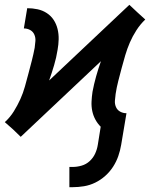

<svg xmlns="http://www.w3.org/2000/svg" viewBox="-25 -554 645 797"><path d="M263 223V139H277Q295 139 314 133.5Q333 128 347.5 114.5Q362 101 370 83.5Q378 66 381 47L393 -28Q380 -41 371 -57.5Q362 -74 358 -93Q354 -112 355 -132.5Q356 -153 359 -173Q365 -205 374 -237Q383 -269 394 -300L61 14L29 -17L-5 -47Q17 -67 32.5 -92Q48 -117 59.5 -142.5Q71 -168 78.5 -195Q86 -222 93 -248.5Q100 -275 107 -302Q114 -329 119 -356Q121 -370 122 -384Q123 -398 117.5 -410.5Q112 -423 100 -429.5Q88 -436 74 -436L88 -520Q110 -520 131 -515.5Q152 -511 169.5 -499.5Q187 -488 198 -471Q209 -454 214 -433.5Q219 -413 218.5 -391Q218 -369 214 -347Q209 -315 199.5 -283Q190 -251 179 -220L512 -534L545 -503L578 -473Q557 -453 541 -428Q525 -403 514 -377.5Q503 -352 495 -325Q487 -298 480 -271.5Q473 -245 466 -218Q459 -191 455 -164Q453 -150 452 -136Q451 -122 456.5 -109.5Q462 -97 474 -90.5Q486 -84 500 -84L478 47Q474 71 466 94Q458 117 444.5 138Q431 159 412 176Q393 193 370.5 204Q348 215 324 219Q300 223 277 223Z"/></svg>

Font: Iosevka Custom Medium Oblique
Style: Regular
Weight: 500
Italic angle: -9°
Designer: Belleve Invis
Foundry: Belleve Invis
Version: Version 27.0.1